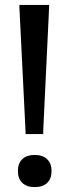

<svg xmlns="http://www.w3.org/2000/svg" viewBox="-20 -760 280 782"><path d="M121 2Q89 2 71 -15Q53 -32 53 -64Q53 -95 71 -112Q89 -129 121 -129Q154 -129 172 -111.5Q190 -94 190 -64Q190 -32 172 -15Q154 2 121 2ZM84 -226 59 -730V-740H180V-730L156 -226V-214H84Z"/></svg>

Font: Encode Sans Compressed
Style: SemiBold
Weight: 600
Designer: Pablo Impallari, Andres Torresi
Foundry: Pablo Impallari, Andres Torresi
Version: Version 1.000; ttfautohint (v1.00) -l 8 -r 50 -G 200 -x 14 -